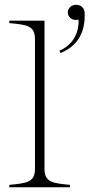

<svg xmlns="http://www.w3.org/2000/svg" viewBox="-20 -787 376 807"><path d="M19 -10V0H274V-10C203 -17 167 -20 167 -77V-700H19V-690C91 -683 127 -680 127 -623V-77C127 -20 91 -17 19 -10ZM230 -574 234 -564C319 -598 338 -668 336 -731C335 -757 317 -767 300 -767C282 -767 265 -754 265 -735C265 -715 282 -703 299 -703C303 -703 306 -704 310 -705C313 -662 296 -603 230 -574Z"/></svg>

Font: Sprat Thin
Style: Regular
Weight: 100
Designer: Ethan Nakache
Foundry: Collletttivo
Version: Version 2.000;Glyphs 3.2 (3217)